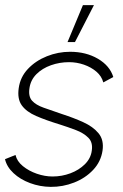

<svg xmlns="http://www.w3.org/2000/svg" viewBox="-30 -719 478 749"><path d="M167.5 10Q125.5 9.5 87.2 -4.8Q49 -19 22.8 -43.5Q-3.5 -68 -10.5 -98L30.5 -114.5Q36 -90 59.2 -71Q82.5 -52 113.8 -41.2Q145 -30.5 175 -30.5Q211.5 -30.5 244.8 -43Q278 -55.5 301 -78.2Q324 -101 328 -131Q333 -163 314.8 -181.5Q296.5 -200 266.2 -211.5Q236 -223 203 -233.5Q149 -250 111 -266.5Q73 -283 55 -308Q37 -333 43 -375Q49 -418.5 79 -450.2Q109 -482 152.8 -499.5Q196.5 -517 243.5 -517Q305.5 -517 352 -489.8Q398.5 -462.5 412 -418.5L373 -397.5Q366.5 -422 346 -439.5Q325.5 -457 297.2 -466.8Q269 -476.5 239.5 -476.5Q202.5 -476.5 168.8 -464.5Q135 -452.5 112.2 -429.8Q89.5 -407 85 -375.5Q80 -343 95 -326.2Q110 -309.5 140.5 -298.8Q171 -288 212 -274Q257 -259.5 295 -242.2Q333 -225 354.5 -199Q376 -173 370 -131.5Q363.5 -88 333.2 -56Q303 -24 259 -6.8Q215 10.5 167.5 10ZM233.5 -555 293.5 -699H336.5L262.5 -555Z"/></svg>

Font: Urbanist ExtraLight
Style: Italic
Weight: 250
Version: Version 1.303